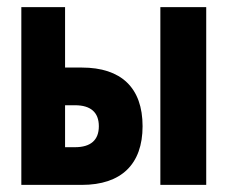

<svg xmlns="http://www.w3.org/2000/svg" viewBox="-20 -520 640 540"><path d="M40 0H210C321 0 381 -58 381 -165C381 -273 321 -330 210 -330H163V-500H40ZM163 -106V-224H191C235 -224 258 -204 258 -165C258 -126 235 -106 191 -106ZM431 0H560V-500H431Z"/></svg>

Font: LT Wave Mono Bold
Style: Regular
Weight: 700
Designer: Daniel Lyons
Version: Version 2.5 (Glyphs App)